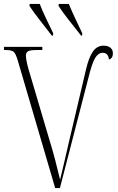

<svg xmlns="http://www.w3.org/2000/svg" viewBox="-20 -951 595 971"><path d="M69 -648Q59 -681 48.5 -689.5Q38 -698 9 -698H0V-714H194V-698H167Q132 -698 121.5 -691.5Q111 -685 111 -669Q111 -654 117.5 -627Q124 -600 129 -585L229 -247Q246 -192 259.5 -140Q273 -88 284 -42Q297 -96 307.5 -141.5Q318 -187 330 -239L415 -600Q429 -660 449.5 -690Q470 -720 504 -720Q526 -720 538.5 -709.5Q551 -699 551 -681Q551 -656 531 -650Q530 -664 522.5 -674Q515 -684 499 -684Q477 -684 461 -657.5Q445 -631 427 -557L283 0H259ZM242 -771Q212 -810 181 -849.5Q150 -889 129 -921L130 -931H181Q194 -897 213 -857.5Q232 -818 249 -783L248 -771ZM390 -771Q359 -810 328 -849.5Q297 -889 276 -921L277 -931H328Q342 -897 360.5 -857.5Q379 -818 396 -783L395 -771Z"/></svg>

Font: Noto Serif Display Condensed ExtraLight
Style: Regular
Weight: 200
Width: 3
Designer: Monotype Design Team
Foundry: Monotype Imaging Inc.
Version: Version 2.009